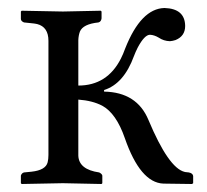

<svg xmlns="http://www.w3.org/2000/svg" viewBox="-20 -458 517 480"><path d="M32.2 0V-19Q34.2 -25.4 40 -26.9L59.1 -28.8Q94.2 -32.7 99.1 -52.2Q101.1 -60.1 101.1 -70.8V-356Q101.1 -390.6 72.8 -397.9Q65.9 -399.4 59.1 -399.9L40 -401.9Q32.7 -404.8 32.2 -410.2V-429.2L34.2 -431.2Q35.2 -431.2 137.2 -429.2L231.9 -431.2L233.9 -429.2V-412.1Q232.9 -403.8 226.1 -401.9Q187.5 -397.9 179.7 -378.9Q176.3 -369.6 175.8 -357.9V-244.1Q248 -244.1 282.2 -311.5Q288.1 -323.2 293 -336.9Q332.5 -436.5 391.1 -438Q442.4 -436.5 442.9 -393.1Q442.9 -367.7 418.9 -357.9Q411.6 -355.5 404.8 -355Q389.2 -355.5 377 -363.8Q365.7 -370.6 355 -371.1Q341.3 -371.1 324.2 -338.9Q318.8 -328.1 314.9 -317.9Q289.6 -248.5 240.2 -232.9V-229Q322.3 -227.5 351.1 -158.2Q401.4 -38.1 441.4 -28.3Q443.4 -27.8 443.8 -27.8L452.1 -26.9Q461.9 -24.9 462.9 -18.1V0L460 2L388.2 1Q330.6 -1.5 292 -112.8Q270.5 -174.8 235.4 -193.8Q210.9 -206.5 175.8 -209V-68.8Q177.2 -34.2 228 -26.9Q234.9 -23.4 235.8 -19V0L233.9 2Q232.9 2 137.2 0L34.2 2Z"/></svg>

Font: Linux Libertine Display O
Style: Regular
Weight: 400
Designer: Philipp H. Poll
Foundry: Philipp H. Poll
Version: Version 5.0.9